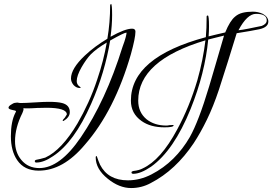

<svg xmlns="http://www.w3.org/2000/svg" viewBox="-20 -721 1377 971"><path d="M176 142Q103 142 67 89Q35 42 35 -32Q35 -107 58 -151Q61 -156 61 -158Q61 -162 42 -165Q23 -169 23 -176Q23 -185 40 -194Q47 -199 53.5 -200.5Q60 -202 65 -202Q67 -202 69 -202Q71 -202 75 -201Q79 -200 82 -200Q85 -200 86 -200Q109 -200 155 -203Q202 -206 225 -206Q272 -206 294 -200Q333 -190 333 -154Q333 -128 301 -109Q297 -109 297 -111Q297 -115 308 -126Q318 -141 318 -142Q318 -176 214 -176Q206 -176 194.5 -175.5Q183 -175 168 -175Q152 -174 141 -173.5Q130 -173 122 -173Q115 -173 109 -173Q103 -173 98 -174Q99 -173 99 -168Q99 -163 93 -149Q56 -75 56 -7Q56 50 88 88Q122 129 179 129Q283 129 389 -27Q451 -118 504 -232.5Q557 -347 600 -485Q611 -514 615.5 -532Q620 -550 620 -555Q620 -556 619 -556Q608 -556 537 -516Q524 -436 500 -355.5Q476 -275 441 -196Q355 -1 248 69Q201 101 164 101Q156 101 156 94Q156 89 164 87Q172 86 183 83Q194 80 209 76Q292 38 372 -97Q401 -147 426.5 -203Q452 -259 472 -320Q488 -367 500 -413.5Q512 -460 520 -506Q468 -475 439 -446Q417 -423 393 -382Q368 -338 368 -311Q368 -293 383 -283Q388 -280 388 -278Q388 -276 383 -276Q366 -276 352 -291Q339 -307 339 -324Q339 -374 409 -440Q459 -487 523 -525Q530 -566 533.5 -608.5Q537 -651 537 -694Q537 -699 542 -701Q547 -698 547 -645Q547 -620 545 -592.5Q543 -565 539 -535Q612 -576 648 -576Q665 -576 665 -561Q665 -530 642 -447Q601 -305 543 -190.5Q485 -76 409 11Q299 142 176 142ZM643 230Q583 230 525 183Q464 134 464 75Q464 68 468 68Q469 68 472 76Q474 83 477.5 91.5Q481 100 486 112Q526 191 627 191Q688 191 746 161Q808 129 856.5 81Q905 33 940 -28Q962 -67 986.5 -131Q1011 -195 1038 -285Q1051 -328 1069.5 -392Q1088 -456 1113 -541Q1092 -536 1072.5 -531Q1053 -526 1033 -521Q1025 -437 1003 -349.5Q981 -262 944 -170Q859 40 744 122Q691 158 654 158Q645 158 645 151Q645 146 653 144Q670 142 682 138.5Q694 135 701 131Q793 89 876 -66Q938 -180 978 -315Q993 -368 1003 -418Q1013 -468 1019 -517Q679 -415 679 -212Q679 -153 721 -118Q761 -86 822 -86Q824 -86 828.5 -86.5Q833 -87 837 -88Q843 -88 847 -88.5Q851 -89 854 -89Q858 -89 858 -87Q858 -77 812 -77Q741 -77 696 -109Q642 -147 642 -212Q642 -431 1021 -533Q1023 -555 1024 -581Q1025 -607 1025 -637Q1025 -642 1031 -643Q1037 -642 1037 -588Q1037 -576 1036.5 -563.5Q1036 -551 1035 -537Q1055 -542 1076 -547Q1097 -552 1119 -557Q1143 -616 1169 -637Q1185 -651 1207.5 -656.5Q1230 -662 1259 -662Q1285 -662 1309 -651Q1337 -635 1337 -612Q1337 -583 1291 -573Q1272 -569 1243.5 -564Q1215 -559 1177 -553Q1155 -481 1132.5 -409.5Q1110 -338 1087 -267Q1059 -183 1026.5 -116Q994 -49 959 4Q914 71 860 121.5Q806 172 742 205Q696 230 643 230ZM1186 -568Q1206 -570 1235.5 -576Q1265 -582 1304 -590Q1329 -600 1329 -618Q1329 -651 1275 -651Q1230 -651 1186 -568Z"/></svg>

Font: Ruthie
Style: Regular
Weight: 400
Designer: Robert E. Leuschke
Foundry: Robert E. Leuschke
Version: Version 1.012